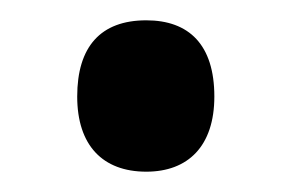

<svg xmlns="http://www.w3.org/2000/svg" viewBox="-20 -446 286 189"><path d="M56 -351C56 -303 81 -277 124 -277C165 -277 191 -302 191 -351C191 -402 166 -426 124 -426C79 -426 56 -400 56 -351Z"/></svg>

Font: Noto Sans Gurmukhi UI ExtraCondensed SemiBold
Style: Regular
Weight: 600
Width: 2
Designer: Jelle Bosma - Monotype Design Team
Foundry: Monotype Imaging Inc.
Version: Version 2.004